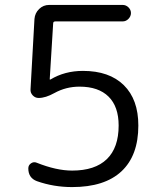

<svg xmlns="http://www.w3.org/2000/svg" viewBox="-20 -750 660 780"><path d="M130 -14Q95 -27 95 -66Q95 -79 106 -86.5Q117 -94 129 -89Q209 -57 273 -57Q366 -57 414 -103.5Q462 -150 462 -240Q462 -317 421 -357.5Q380 -398 303 -398Q248 -398 201 -372Q165 -352 137 -352Q123 -352 113 -362.5Q103 -373 104 -387L120 -673Q122 -697 139 -713.5Q156 -730 180 -730H478Q492 -730 502 -720Q512 -710 512 -697Q512 -684 502 -673.5Q492 -663 478 -663H205Q196 -663 196 -655L182 -428Q182 -427 183 -427H185Q243 -462 317 -462Q424 -462 483 -404Q542 -346 542 -240Q542 -118 473.5 -54Q405 10 273 10Q198 10 130 -14Z"/></svg>

Font: Rounded Mplus 1c
Style: Regular
Weight: 400
Version: Version 1.059.20150529